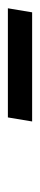

<svg xmlns="http://www.w3.org/2000/svg" viewBox="168 -932 100 475"><g transform="rotate(-90 217.5 -694.0)"><path d="M165 -724H435L425 -664H155Z"/></g></svg>

Font: Exo Medium
Style: Italic
Weight: 500
Italic angle: -9°
Designer: Natanael Gama
Foundry: Natanael Gama
Version: Version 1.500; ttfautohint (v1.6)